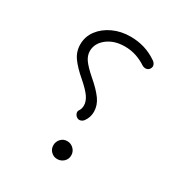

<svg xmlns="http://www.w3.org/2000/svg" viewBox="-161 -791 862 913"><g transform="rotate(30 270.0 -334.5)"><path d="M438.5 -630.9Q450.7 -623.5 454.6 -612.5Q458.5 -601.6 452.1 -591.3Q445.8 -580.6 434.3 -578.9Q422.9 -577.1 411.6 -583.5Q386.2 -600.6 356.7 -610.4Q327.1 -620.1 294.4 -620.1Q235.8 -620.1 197.8 -590.3Q159.7 -560.5 159.7 -518.1Q159.7 -493.7 176 -470.5Q192.4 -447.3 232.4 -412.6Q275.9 -375.5 298.6 -344Q321.3 -312.5 321.3 -276.9Q321.3 -246.1 303.7 -222.2Q297.4 -212.9 285.6 -209.7Q273.9 -206.5 263.2 -215.3Q255.4 -222.2 253.2 -231.7Q251 -241.2 255.9 -247.6Q265.1 -261.2 265.1 -278.8Q265.1 -301.8 248.8 -325.4Q232.4 -349.1 192.9 -383.3Q150.4 -419.4 127.4 -451.4Q104.5 -483.4 104.5 -522.5Q104.5 -565.9 130.1 -600.1Q155.8 -634.3 199 -654.3Q242.2 -674.3 294.4 -674.3Q375 -674.3 438.5 -630.9ZM233.4 -43.5Q233.4 -63.5 247.1 -78.4Q260.7 -93.3 281.7 -93.3Q302.2 -93.3 316.9 -78.6Q331.5 -64 331.5 -43.5Q331.5 -22.5 316.7 -8.8Q301.8 4.9 281.7 4.9Q261.7 4.9 247.6 -9Q233.4 -22.9 233.4 -43.5Z"/></g></svg>

Font: Mikhak-DS1-FD Light
Style: Regular
Weight: 300
Designer: Amin Abedi
Version: Version 3.2